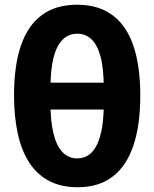

<svg xmlns="http://www.w3.org/2000/svg" viewBox="-20 -767 643 800"><path d="M304.3 13.2Q234.9 13.2 184.6 -13.2Q134.2 -39.7 102 -89.4Q69.7 -139.2 54.1 -210.1Q38.5 -280.9 38.5 -369.2Q38.5 -493.8 67.5 -577.9Q96.5 -662 154.9 -704.6Q213.3 -747.3 300.6 -747.3Q390.4 -747.3 448.9 -703.7Q507.3 -660.2 535.9 -576.1Q564.5 -492 564.5 -369.2Q564.5 -245.2 535.6 -159.9Q506.7 -74.6 448.8 -30.7Q390.9 13.2 304.3 13.2ZM301.7 -107Q356.8 -107 384.6 -165.2Q412.3 -223.5 412.3 -334V-400.4Q412.3 -483.2 398.5 -532.8Q384.7 -582.3 360 -604.4Q335.4 -626.6 302.5 -626.6Q265.9 -626.6 240.9 -601.8Q215.8 -576.9 203.1 -526.7Q190.4 -476.5 190.4 -400.4V-334.3Q190.4 -260.8 203 -210Q215.6 -159.2 240.4 -133.1Q265.2 -107 301.7 -107ZM89.5 -310.6V-422.6H511.2V-310.6Z"/></svg>

Font: Commissioner Thin
Style: Regular
Weight: 100
Designer: Kostas Bartsokas
Foundry: Kostas Bartsokas
Version: Version 1.001;gftools[0.9.23]